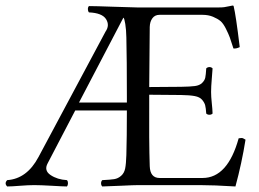

<svg xmlns="http://www.w3.org/2000/svg" viewBox="-29 -672 939 697"><path d="M431.6 -271H244.1L144 -79.1Q129.9 -53.2 154.5 -36.6Q179.2 -20 213.9 -18.1Q217.8 -14.2 217.8 -7.1Q217.8 0 213.9 4.9Q200.7 4.9 159.4 2.4Q118.2 0 95.2 0Q74.2 0 43.7 2.4Q13.2 4.9 -2.9 4.9Q-14.2 -6.3 -2.9 -18.1Q68.8 -22.9 110.8 -102.1L354 -557.1Q370.1 -580.1 356 -602.5Q341.8 -625 293.9 -627Q290 -631.8 290 -638.9Q290 -646 293.9 -649.9Q315.9 -649.9 383.5 -647.5Q451.2 -645 467.8 -645H766.6Q777.3 -645 784.9 -646Q792.5 -647 801.8 -649.2Q811 -651.4 815.4 -651.9Q819.3 -651.9 819.3 -648.9Q827.1 -618.2 841.3 -501Q828.1 -494.6 818.4 -496.1Q809.6 -523.9 805.2 -536.1Q800.8 -548.3 791 -567.9Q781.2 -587.4 771.2 -595.7Q761.2 -604 744.4 -611.1Q727.5 -618.2 705.6 -618.2H550.3Q533.2 -618.2 524.2 -605.7Q515.1 -593.3 514.6 -574.2L512.7 -356L628.4 -356.9Q661.1 -357.4 678.2 -359.6Q695.3 -361.8 704.6 -370.8Q713.9 -379.9 716.1 -389.9Q718.3 -399.9 719.7 -423.8Q724.1 -428.2 731 -428.5Q737.8 -428.7 742.7 -423.8Q742.2 -412.1 739.7 -384.5Q737.3 -356.9 737.3 -337.9Q737.3 -321.8 739.7 -299.1Q742.2 -276.4 742.7 -259.8Q738.3 -255.4 731.2 -255.4Q724.1 -255.4 719.7 -259.8Q718.3 -280.3 715.8 -289.8Q713.4 -299.3 704.8 -309.6Q696.3 -319.8 678 -323.2Q659.7 -326.7 628.4 -327.1L512.7 -328.1Q511.7 -152.3 514.6 -68.8Q516.1 -25.9 550.3 -25.9H706.5Q797.4 -25.9 837.4 -169.9Q848.6 -171.4 850.8 -170.9Q853 -170.4 862.3 -165Q848.6 -79.1 825.7 4.9Q745.6 0 697.3 0H472.7Q457.5 0 412.1 2.2Q366.7 4.4 342.3 4.9Q337.9 0.5 337.9 -6.6Q337.9 -13.7 342.3 -18.1Q372.1 -19.5 385.7 -21.7Q399.4 -23.9 410.6 -33.7Q421.9 -43.5 425.3 -60.1Q428.7 -76.7 429.7 -108.9Q431.6 -173.3 431.6 -271ZM429.7 -536.1Q429.2 -563.5 425.8 -585Q422.4 -606.4 418.9 -607.9L257.8 -299.8H431.6V-320.8Q431.6 -459 429.7 -536.1Z"/></svg>

Font: Linux Libertine Display
Style: Regular
Weight: 400
Designer: Philipp H. Poll
Foundry: Philipp H. Poll
Version: Version 5.0.9